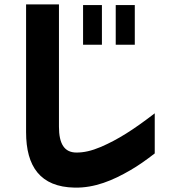

<svg xmlns="http://www.w3.org/2000/svg" viewBox="-20 -763 778 876"><path d="M508 -559H595V-740H508ZM99 -160C99 -3 164 90 320 93C412 95 495 60 574 14C609 -6 646 -32 686 -63V-246C587 -170 519 -127 441 -93C396 -74 362 -67 329 -67C274 -67 249 -106 249 -185V-743H99ZM359 -559H445V-740H359Z"/></svg>

Font: コーポレート・ロゴ ver3 Bold
Style: Regular
Weight: 700
Designer: [KANA_main] LOGOTYPE.JP [Source Han Sans] Ryoko NISHIZUKA 西塚涼子 (kana, bopomofo & ideographs); Paul D. Hunt (Latin, Greek
Version: Version 12.001;FEAKit 1.0